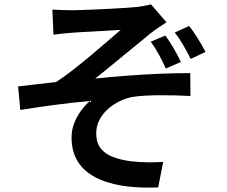

<svg xmlns="http://www.w3.org/2000/svg" viewBox="-20 -804 1040 880"><path d="M220 -760Q242 -759 264 -758Q286 -757 311 -757Q324 -757 352 -758Q380 -759 415.5 -760.5Q451 -762 488.5 -764Q526 -766 557.5 -768Q589 -770 607 -772Q629 -775 645.5 -778Q662 -781 672 -784L743 -702Q729 -693 707 -678Q685 -663 671 -652Q649 -634 623.5 -613Q598 -592 570.5 -569.5Q543 -547 515.5 -524.5Q488 -502 462.5 -481Q437 -460 416 -444Q485 -451 561.5 -457Q638 -463 713 -466Q788 -469 852 -469L853 -364Q781 -368 711.5 -367.5Q642 -367 596 -361Q561 -356 530 -341Q499 -326 474 -303.5Q449 -281 435 -253Q421 -225 421 -193Q421 -150 441.5 -124Q462 -98 498 -84.5Q534 -71 579 -65Q621 -60 661 -60Q701 -60 728 -62L705 55Q515 63 411.5 5.5Q308 -52 308 -174Q308 -209 320.5 -240.5Q333 -272 352.5 -298Q372 -324 392 -341Q321 -335 237 -324Q153 -313 73 -300L63 -408Q103 -412 151 -418Q199 -424 237 -428Q273 -451 314.5 -483.5Q356 -516 397 -550.5Q438 -585 473.5 -615.5Q509 -646 533 -667Q520 -666 497.5 -665Q475 -664 448.5 -662Q422 -660 395 -659Q368 -658 346 -656.5Q324 -655 311 -654Q293 -653 270 -650.5Q247 -648 225 -645ZM738 -641Q757 -615 775.5 -583.5Q794 -552 809 -520L740 -490Q725 -523 709 -552.5Q693 -582 671 -613ZM847 -685Q866 -661 886.5 -628Q907 -595 922 -566L854 -534Q838 -566 820 -597Q802 -628 781 -655Z"/></svg>

Font: Noto Sans HK SemiBold
Style: Regular
Weight: 600
Version: Version 2.004-H2;hotconv 1.0.118;makeotfexe 2.5.65603